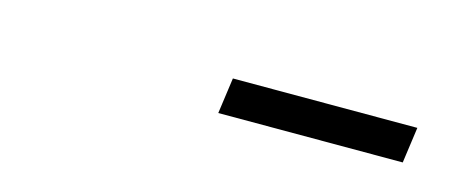

<svg xmlns="http://www.w3.org/2000/svg" viewBox="-22 -747 440 186"><g transform="rotate(15 197.5 -654.0)"><path d="M379 -636H194L199 -672H384Z"/></g></svg>

Font: Arsenal SC
Style: Italic
Weight: 400
Italic angle: -9.10001°
Designer: Andrij Shevchenko
Foundry: Stairsfor
Version: Version 2.001; ttfautohint (v1.8.4.7-5d5b)